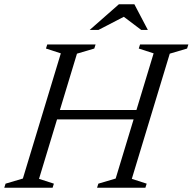

<svg xmlns="http://www.w3.org/2000/svg" viewBox="-37 -878 901 898"><path d="M182 -319.5 195.5 -363.5H648L634.5 -319.5ZM247.5 -628.5 178 -651 184 -670H410L404 -651L323 -627L145.5 -41.5L215 -19L209 0H-17L-11 -19L70 -43ZM681.5 -628.5 612 -651 618 -670H844L838 -651L757 -627L579.5 -41.5L649 -19L643 0H417L423 -19L504 -43ZM382.5 -738 519 -858H591.5L654.5 -738H623.5L537.5 -803H549L423.5 -738Z"/></svg>

Font: Newsreader Text
Style: Italic
Weight: 400
Italic angle: -17°
Designer: Hugues Gentile
Foundry: Production Type
Version: Version 1.001